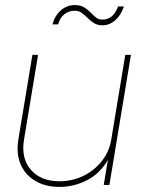

<svg xmlns="http://www.w3.org/2000/svg" viewBox="-20 -733 562 761"><path d="M215.8 7.8Q160.2 7.8 120.1 -15.9Q80.1 -39.6 61.8 -81.8Q43.5 -124 52.7 -179.7L108.4 -515.6H130.9L75.2 -179.7Q63 -105.5 102.3 -60.1Q141.6 -14.6 215.8 -14.6Q266.6 -14.6 310.3 -35.9Q354 -57.1 383.5 -94.5Q413.1 -131.8 420.9 -179.7L476.6 -515.6H499L413.6 0H391.1L407.7 -99.6Q377.4 -45.9 325.4 -19Q273.4 7.8 215.8 7.8ZM386.2 -632.8Q365.7 -632.8 352.1 -641.6Q338.4 -650.4 327.4 -661.6Q316.4 -672.9 304.7 -681.6Q293 -690.4 275.9 -690.4Q252 -690.4 234.4 -676Q216.8 -661.6 210.4 -636.2H188Q196.3 -669.4 220.5 -691.2Q244.6 -712.9 275.9 -712.9Q298.8 -712.9 313.2 -704.1Q327.6 -695.3 338.4 -684.1Q349.1 -672.9 359.9 -664.1Q370.6 -655.3 385.7 -655.3Q406.7 -655.3 422.1 -667.5Q437.5 -679.7 448.2 -707.5H471.2Q459.5 -672.9 436.8 -652.8Q414.1 -632.8 386.2 -632.8Z"/></svg>

Font: Inter Display Thin
Style: Italic
Weight: 100
Italic angle: -9.39999°
Designer: Rasmus Andersson
Foundry: rsms
Version: Version 4.000;git-a52131595